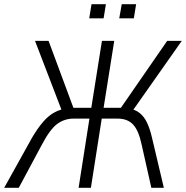

<svg xmlns="http://www.w3.org/2000/svg" viewBox="-42 -901 892 921"><path d="M-22 0 112 -241Q138 -285 164 -315.5Q190 -346 219.5 -362Q249 -378 282 -381L258 -361L126 -705H191L316 -368L304 -384H396L447 -705H506L455 -384H552L527 -368L760 -705H830L588 -361L571 -381Q606 -377 628.5 -358.5Q651 -340 664.5 -310Q678 -280 687 -241L744 0H684L637 -209Q623 -275 596.5 -303.5Q570 -332 522 -332H446L394 0H335L387 -332H311Q267 -332 232.5 -306.5Q198 -281 160 -209L48 0ZM530 -813 542 -881H611L600 -813ZM386 -813 397 -881H466L455 -813Z"/></svg>

Font: Nunito Sans 10pt Condensed Light
Style: Italic
Weight: 300
Width: 3
Italic angle: -9°
Designer: Vernon Adams
Foundry: Vernon Adams
Version: Version 3.101;gftools[0.9.27]